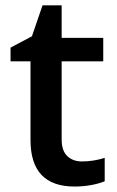

<svg xmlns="http://www.w3.org/2000/svg" viewBox="-20 -680 433 710"><path d="M283.2 -83Q325.2 -83 367.2 -96.2V-9.8Q348.1 -1.5 318.1 4.2Q288.1 9.8 255.9 9.8Q92.8 9.8 92.8 -162.1V-453.1H19V-503.9L98.1 -545.9L137.2 -660.2H208V-540H361.8V-453.1H208V-164.1Q208 -122.6 228.8 -102.8Q249.5 -83 283.2 -83Z"/></svg>

Font: f0_51262          
Style: Regular
Weight: 600
Foundry: Ascender Corporation
Version: Version 1.10